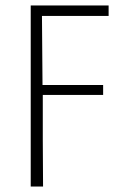

<svg xmlns="http://www.w3.org/2000/svg" viewBox="-20 -500 442 700"><path d="M92 180V-480H376V-442H133L135 -190H356V-154H136Q136 -69 136 10Q136 89 137 180Z"/></svg>

Font: hySource Sans Pro Light
Style: Regular
Weight: 300
Designer: Paul D. Hunt
Foundry: Adobe Systems Incorporated
Version: Version 2.021;PS 2.000;hotconv 1.0.86;makeotf.lib2.5.63406